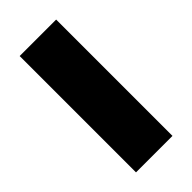

<svg xmlns="http://www.w3.org/2000/svg" viewBox="-31 -911 278 278"><g transform="rotate(45 108.0 -772.5)"><path d="M-10.7 -734.9V-809.6H227.5V-734.9Z"/></g></svg>

Font: Oswald
Style: DemiBold
Weight: 600
Designer: Vernon Adams
Foundry: Vernon Adams
Version: 3.0; ttfautohint (v0.95) -l 8 -r 50 -G 200 -x 0 -w "G" -W -c